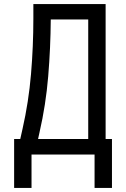

<svg xmlns="http://www.w3.org/2000/svg" viewBox="-20 -755 616 938"><path d="M442 163H527V-76H496V-735H143V-665Q143 -529 131.5 -393Q120 -257 90 -125L79 -76H49V0H442ZM166 -76 173 -108Q204 -243 215.5 -382Q227 -521 228 -660H411V-76ZM49 163H134V0H49Z"/></svg>

Font: Iosevka Sparkle
Style: Regular
Weight: 400
Designer: Belleve Invis
Foundry: Belleve Invis
Version: Version 4.5.0; ttfautohint (v1.8.3)